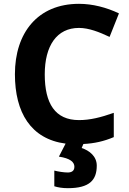

<svg xmlns="http://www.w3.org/2000/svg" viewBox="-20 -744 677 1004"><path d="M486 122C486 73 447 43 407 30L416 9C474 6 523 -5 575 -27V-154C507 -130 451 -116 393 -116C268 -116 214 -203 214 -355C214 -505 277 -598 393 -598C445 -598 500 -576 553 -551L602 -674C537 -705 464 -724 393 -724C177 -724 58 -572 58 -356C58 -156 141 -17 323 7L288 75C348 84 369 104 369 128C369 151 353 158 334 158C314 158 283 153 264 148V230C283 236 306 240 335 240C449 240 486 197 486 122Z"/></svg>

Font: Noto Traditional Nushu
Style: Bold
Weight: 700
Designer: LIU Zhao
Foundry: LiuZhao Studio
Version: Version 2.003